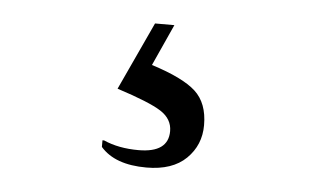

<svg xmlns="http://www.w3.org/2000/svg" viewBox="-32 -63 564 346"><g transform="rotate(5 250.0 110.0)"><path d="M243 240Q186 240 160 210V198H163Q190 210 226 210Q280 210 280 171Q280 149 259 135.5Q238 122 179 103L236 -20H271L237 55Q294 73 317 94Q340 115 340 155Q340 191 315 215.5Q290 240 243 240Z"/></g></svg>

Font: Spectral
Style: Regular
Weight: 400
Designer: Jean-Baptiste Levee
Foundry: Production Type
Version: Version 1.002